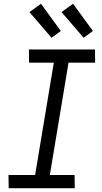

<svg xmlns="http://www.w3.org/2000/svg" viewBox="-20 -997 540 1017"><path d="M376 0H26L25 -70H166L265 -665H134L133 -735H483L484 -665H343L244 -70H375ZM423 -797 306 -933 367 -977 472 -833ZM253 -797 136 -933 197 -977 302 -833Z"/></svg>

Font: Iosevka Oblique
Style: Regular
Weight: 400
Italic angle: -9°
Monospace: yes
Designer: Belleve Invis
Foundry: Belleve Invis
Version: Version 32.5.0; ttfautohint (v1.8.4)